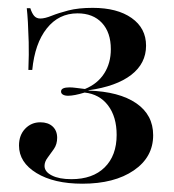

<svg xmlns="http://www.w3.org/2000/svg" viewBox="-20 -447 433 479"><path d="M185.5 11.3Q114.5 11.3 71 -15.3Q27.4 -41.9 27.4 -83.9Q27.4 -109.7 42.7 -125.8Q58.1 -141.9 80.6 -141.9Q100 -141.9 111.3 -131.5Q122.6 -121 122.6 -103.2Q122.6 -87.1 114.5 -75.4Q106.5 -63.7 98.8 -53.6Q91.1 -43.5 91.1 -33.1Q91.1 -18.5 109.3 -9.3Q127.4 0 158.1 0Q211.3 0 241.1 -29.4Q271 -58.9 271 -110.5Q271 -155.6 249.6 -183.9Q228.2 -212.1 191.1 -216.1Q178.2 -212.1 167.7 -210.1Q157.3 -208.1 150 -208.1Q141.9 -208.1 137.1 -210.9Q132.3 -213.7 132.3 -218.5Q132.3 -224.2 137.9 -226.6Q143.5 -229 153.2 -229Q160.5 -229 169.4 -227.8Q178.2 -226.6 191.9 -225Q223.4 -237.9 239.9 -263.7Q256.5 -289.5 256.5 -324.2Q256.5 -366.1 234.3 -389.9Q212.1 -413.7 173.4 -413.7Q126.6 -413.7 96.8 -376.2Q66.9 -338.7 60.5 -272.6H50.8Q52.4 -312.9 51.6 -341.9Q50.8 -371 49.6 -391.5Q48.4 -412.1 46.8 -426.6H55.6Q59.7 -413.7 65.3 -407.3Q71 -400.8 80.6 -400.8Q91.9 -400.8 108.9 -407.7Q125.8 -414.5 150.8 -421Q175.8 -427.4 211.3 -427.4Q272.6 -427.4 308.5 -402Q344.4 -376.6 344.4 -333.1Q344.4 -288.7 307.3 -260.1Q270.2 -231.5 200.8 -221.8V-221Q277.4 -218.5 319.8 -189.5Q362.1 -160.5 362.1 -109.7Q362.1 -54.8 313.7 -21.8Q265.3 11.3 185.5 11.3Z"/></svg>

Font: Playfair 144pt SemiCondensed Medium
Style: Regular
Weight: 500
Width: 4
Designer: Claus Eggers Sørensen
Foundry: Claus Eggers Sørensen
Version: Version 2.203